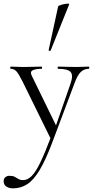

<svg xmlns="http://www.w3.org/2000/svg" viewBox="-55 -751 510 1052"><path d="M431.4 -386Q434.2 -386 434.2 -380Q434.2 -374 431.4 -374Q406.2 -374 388 -357Q369.8 -340 354.2 -297.4L232 28Q196 124 162.9 179.5Q129.8 235 94.6 258Q59.4 281 15.8 281Q-5.2 281 -20.1 271.3Q-35 261.6 -35 241.6Q-35 227.2 -25.3 219.7Q-15.6 212.2 -3.8 212.2Q15.6 212.2 26 217.9Q36.4 223.6 46 229.7Q55.6 235.8 71.6 235.8Q96.4 235.8 118.8 213.3Q141.2 190.8 167 136.9Q192.8 83 227.8 -10.2L227.2 18.4L69.2 -303Q47.2 -347 34.7 -360.5Q22.2 -374 3.4 -374Q1.2 -374 1.2 -380Q1.2 -386 3.4 -386Q19.4 -386 36.7 -385Q54 -384 70 -384Q102.8 -384 127.8 -385Q152.8 -386 173.2 -386Q175.4 -386 175.4 -380Q175.4 -374 173.2 -374Q141.4 -374 124.6 -366Q107.8 -358 119.6 -335L257 -53.4L233.8 -12L332 -294.4Q347.4 -339.4 331.7 -356.7Q316 -374 263 -374Q261 -374 261 -380Q261 -386 263 -386Q287 -386 308.5 -385Q330 -384 364 -384Q385.6 -384 399.1 -385Q412.6 -386 431.4 -386ZM222.4 -474Q221.4 -471 215.9 -472.5Q210.4 -474 211.4 -476L263.6 -716Q264.8 -719 274.3 -722.5Q283.8 -726 296.1 -728.5Q308.4 -731 317.2 -731Q326 -731 324 -727Z"/></svg>

Font: Cormorant Garamond Light
Style: Regular
Weight: 300
Designer: Christian Thalmann (Catharsis Fonts)
Foundry: Catharsis Fonts
Version: Version 4.001